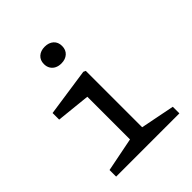

<svg xmlns="http://www.w3.org/2000/svg" viewBox="-210 -906 1040 1040"><g transform="rotate(-45 310.0 -385.5)"><path d="M78.7 -50.5 296.7 -93.8 274.3 -52.2V-445.5L300.3 -413.5L78.8 -436.5V-487L354.3 -527.2L367.5 -521.2V-52.2L345.2 -93.8L563.2 -50.5V0H78.7ZM233 -707.3Q233 -737 252.2 -754.2Q271.5 -771.3 302.7 -771.3Q333.8 -771.3 353.1 -754.2Q372.3 -737 372.3 -707.3Q372.3 -677.5 353.1 -660.2Q333.8 -642.8 302.7 -642.8Q282.2 -642.8 266.4 -650.6Q250.7 -658.3 241.8 -673.1Q233 -687.8 233 -707.3Z"/></g></svg>

Font: Monaspace Xenon Var
Style: Regular
Weight: 400
Designer: Riley Cran and the Lettermatic Team
Version: Version 1.000 (Monaspace Xenon Var)